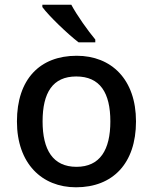

<svg xmlns="http://www.w3.org/2000/svg" viewBox="-20 -786 649 816"><path d="M283 -766H160V-756C187 -719 267 -642 314 -606H385V-618C354 -655 307 -721 283 -766ZM558 -270C558 -449 453 -549 306 -549C149 -549 52 -449 52 -270C52 -91 158 10 303 10C459 10 558 -91 558 -270ZM161 -270C161 -392 204 -461 304 -461C405 -461 449 -392 449 -270C449 -149 405 -77 305 -77C205 -77 161 -149 161 -270Z"/></svg>

Font: Noto Sans Malayalam Medium
Style: Regular
Weight: 500
Designer: Jelle Bosma - Monotype Design Team
Foundry: Monotype Imaging Inc.
Version: Version 2.104